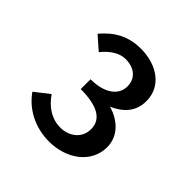

<svg xmlns="http://www.w3.org/2000/svg" viewBox="-130 -995 677 677"><g transform="rotate(45 208.0 -656.5)"><path d="M205 -426C290 -426 364 -477 364 -557C364 -614 320 -651 270 -665C317 -686 347 -718 347 -770C347 -844 282 -887 203 -887C140 -887 96 -862 57 -816L106 -773C129 -802 159 -823 190 -823C234 -823 263 -799 263 -759C263 -715 222 -685 153 -685V-636C237 -636 279 -611 279 -562C279 -517 242 -489 198 -489C155 -489 120 -512 93 -551L39 -509C74 -459 133 -426 205 -426Z"/></g></svg>

Font: Bithumb Trading Sans Medium
Style: Regular
Weight: 500
Designer: Ham Hyungwon
Foundry: Bithumb
Version: Version 1.200;FEAKit 1.0